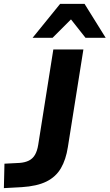

<svg xmlns="http://www.w3.org/2000/svg" viewBox="-56 -960 565 990"><path d="M-36 10 -33 -116 45 -120Q73 -122 93 -132Q113 -142 124.5 -162Q136 -182 141 -213L219 -705H374L294 -202Q284 -137 258 -92.5Q232 -48 183.5 -24Q135 0 56 5ZM112 -765 254 -940H380L489 -765H385L310 -860L215 -765Z"/></svg>

Font: Nunito Sans 12pt ExtraLight 12pt ExtraBold
Style: Italic
Weight: 800
Italic angle: -9°
Version: Version 3.101;gftools[0.9.27]